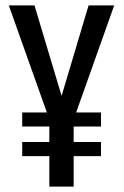

<svg xmlns="http://www.w3.org/2000/svg" viewBox="-20 -695 463 715"><path d="M62.7 -223.7H356.1V-276.2H62.7ZM62.7 -113.6H356.1V-166.3H62.7ZM163.7 0H254.3V-250L405.3 -675H309.9L209.7 -339H209L108.4 -675H12.7L163.7 -250.5Z"/></svg>

Font: Anybody Thin Condensed
Style: Regular
Weight: 100
Width: 3
Version: Version 1.113;gftools[0.9.25]